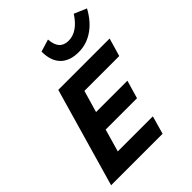

<svg xmlns="http://www.w3.org/2000/svg" viewBox="-253 -1061 1200 1200"><g transform="rotate(-45 347.0 -461.5)"><path d="M19 0 207 -655H661L626 -535H318L276 -390H553L518 -270H241L198 -120H508L474 0ZM470 -826Q510 -826 545.5 -850.5Q581 -875 612 -923L694 -888Q653 -812 593.5 -771.5Q534 -731 465 -731Q386 -731 344 -773.5Q302 -816 302 -898L384 -923Q387 -874 408.5 -850Q430 -826 470 -826Z"/></g></svg>

Font: Intel One Mono
Style: Bold Italic
Weight: 700
Italic angle: -16°
Monospace: yes
Designer: Fred Shallcrass
Foundry: Frere-Jones Type LLC
Version: Version 1.400;hotconv 1.1.0;makeotfexe 2.6.0;FJTRelease1.4